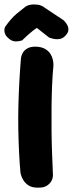

<svg xmlns="http://www.w3.org/2000/svg" viewBox="-48 -864 334 881"><path d="M124 -3Q98 -3 82.5 -13.5Q67 -24 59 -37.5Q51 -51 48.5 -61Q46 -71 46 -71Q42 -114 39.5 -165Q37 -216 36 -271Q35 -326 36.5 -382.5Q38 -439 41 -493Q44 -547 48 -595Q48 -595 49.5 -603.5Q51 -612 57 -622.5Q63 -633 77 -641.5Q91 -650 116 -650Q142 -649 158 -640Q174 -631 182.5 -618Q191 -605 194 -592Q197 -579 197 -570Q197 -561 197 -561Q193 -520 191 -472Q189 -424 188.5 -371.5Q188 -319 188.5 -265Q189 -211 191 -158.5Q193 -106 195 -60Q195 -60 194 -51Q193 -42 186.5 -31Q180 -20 165.5 -11Q151 -2 124 -3ZM-4 -684Q-18 -695 -23 -705Q-28 -715 -28 -724Q-28 -733 -25.5 -738Q-23 -743 -23 -743Q-10 -761 2 -775Q14 -789 29.5 -802Q45 -815 66 -831Q75 -839 91 -842Q107 -845 125 -842.5Q143 -840 158 -828L244 -771Q244 -771 250 -764.5Q256 -758 261.5 -747.5Q267 -737 265.5 -724Q264 -711 249 -697Q238 -687 225.5 -685Q213 -683 202 -685Q191 -687 184 -689.5Q177 -692 177 -692L121 -736Q106 -726 89 -711.5Q72 -697 54 -679Q54 -679 45.5 -676.5Q37 -674 23.5 -674Q10 -674 -4 -684Z"/></svg>

Font: Sour Gummy
Style: Bold
Weight: 700
Designer: Stefie Justprince
Foundry: Eifetstype
Version: Version 1.000